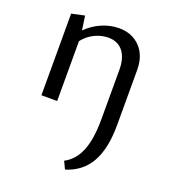

<svg xmlns="http://www.w3.org/2000/svg" viewBox="-132 -518 794 904"><g transform="rotate(20 265.5 -66.0)"><path d="M457 -266V9Q457 128 418 197Q379 266 298 291L280 253Q330 227 354 168Q378 109 378 9V-239Q378 -297 352 -330Q326 -363 278 -363Q245 -363 211 -347Q177 -331 153 -300V0H74V-409L139 -423L149 -352Q183 -386 225.5 -404Q268 -422 311 -422Q376 -422 416.5 -380Q457 -338 457 -266Z"/></g></svg>

Font: Ysabeau Infant Medium
Style: Regular
Weight: 500
Designer: Christian Thalmann (Catharsis Fonts)
Version: Version 0.003